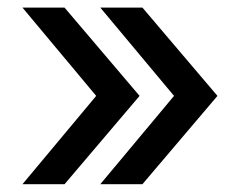

<svg xmlns="http://www.w3.org/2000/svg" viewBox="-20 -551 635 501"><path d="M38.6 -70.3 231 -300.8 38.6 -531.2H148.4L344.2 -300.8L148.4 -70.3ZM241.7 -70.3 434.1 -300.8 241.7 -531.2H351.6L547.4 -300.8L351.6 -70.3Z"/></svg>

Font: Inter Cardless
Style: Regular
Weight: 400
Designer: Rasmus Andersson
Foundry: rsms
Version: Version 4.001;git-9221beed3